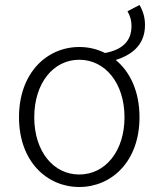

<svg xmlns="http://www.w3.org/2000/svg" viewBox="-20 -735 634 768"><path d="M490 -690C501 -671 506 -652 506 -631C506 -570 469 -536 400 -523C368 -539 334 -547 297 -547C168 -547 56 -444 56 -266C56 -89 168 13 297 13C426 13 538 -89 538 -266C538 -370 500 -448 443 -495C502 -514 560 -551 560 -635C560 -663 553 -690 538 -715ZM297 -37C193 -37 117 -130 117 -266C117 -402 193 -496 297 -496C401 -496 478 -402 478 -266C478 -130 401 -37 297 -37Z"/></svg>

Font: Spoqa Han Sans Neo Light
Style: Regular
Weight: 300
Designer: [Spoqa Han Sans Neo] Dong-huui Kim  Younghwa Kang  Yujin Lee  [Noto Sans] Ryoko NISHIZUKA  (kana & ideographs); Paul D. 
Foundry: Spoqa (http://www.spoqa-han-sans.com)
Version: Version 1.000